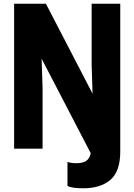

<svg xmlns="http://www.w3.org/2000/svg" viewBox="-20 -800 723 1033"><path d="M428 213Q364 213 343 200V71Q361 78 392 78Q424 78 443 66Q462 54 468 24L204 -484L209 -327V0H56V-780H227L478 -296L473 -453V-780H627V16Q627 122 574 167.5Q521 213 428 213Z"/></svg>

Font: Tanohe Sans
Style: Bold
Weight: 700
Designer: Village Type and Design LLC & Cristiano Sobral
Foundry: Cooper Hewitt Smithsonian Design Museum
Version: Version 1.00;September 29, 2021;FontCreator 13.0.0.2655 64-b